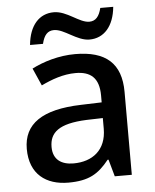

<svg xmlns="http://www.w3.org/2000/svg" viewBox="-53 -786 681 842"><g transform="rotate(-5 287.0 -365.5)"><path d="M99 -606H156C165 -644 181 -662 209 -662C254 -662 306 -607 361 -607C425 -607 469 -656 477 -741H420C411 -704 395 -685 367 -685C323 -685 273 -740 215 -740C151 -740 107 -692 99 -606ZM292 -549C220 -549 152 -528 101 -502L135 -425C181 -447 232 -466 287 -466C352 -466 390 -437 390 -358V-328L298 -325C127 -320 45 -263 45 -153C45 -41 117 10 214 10C304 10 347 -16 394 -75H398L419 0H494V-365C494 -491 427 -549 292 -549ZM317 -257 389 -259V-212C389 -118 327 -72 244 -72C191 -72 154 -96 154 -152C154 -215 194 -252 317 -257Z"/></g></svg>

Font: Noto Sans Bengali UI Medium
Style: Regular
Weight: 500
Designer: Jelle Bosma - Monotype Design Team
Foundry: Monotype Imaging Inc.
Version: Version 2.003